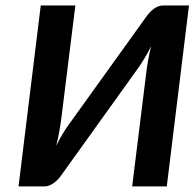

<svg xmlns="http://www.w3.org/2000/svg" viewBox="-20 -668 697 688"><path d="M505.4 -609.9Q510.3 -616.7 516.6 -623.5Q522.9 -630.4 530.5 -636Q538.1 -641.6 546.6 -645Q555.2 -648.4 564 -648.4H657.2L577.6 0H453.6L503.4 -401.9Q505.9 -424.3 510.3 -449.5Q514.6 -474.6 521.5 -502.4Q509.3 -477.5 496.3 -456.5Q483.4 -435.5 471.7 -419.4L198.2 -38.1Q193.4 -31.2 186.8 -24.4Q180.2 -17.6 172.6 -12.2Q165 -6.8 156.7 -3.4Q148.4 0 139.6 0H46.4L126 -648.4H250L200.2 -247.1Q197.3 -224.1 192.9 -199Q188.5 -173.8 181.6 -146Q193.8 -170.9 206.8 -192.1Q219.7 -213.4 231.9 -229Z"/></svg>

Font: Carlito
Style: Bold Italic
Weight: 700
Italic angle: -7°
Designer: Lukasz Dziedzic
Foundry: tyPoland Lukasz Dziedzic
Version: Version 1.104